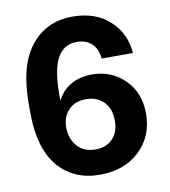

<svg xmlns="http://www.w3.org/2000/svg" viewBox="-80 -758 741 837"><g transform="rotate(-10 291.0 -340.0)"><path d="M295.9 9.8Q179.7 9.8 111.3 -71Q43 -151.9 43 -310.1V-350.1Q43 -517.1 111.1 -603.5Q179.2 -689.9 296.9 -689.9Q398.9 -689.9 461.2 -631.8Q523.4 -573.7 528.8 -487.8H390.1Q387.2 -529.8 361.8 -554Q336.4 -578.1 295.9 -578.1Q238.3 -578.1 209.7 -527.1Q181.2 -476.1 181.2 -365.2V-336.9Q200.2 -378.9 240.7 -402.8Q281.2 -426.8 335.9 -426.8Q421.9 -426.8 480.5 -368.9Q539.1 -311 539.1 -217.8Q539.1 -117.7 471.7 -54Q404.3 9.8 295.9 9.8ZM295.9 -102.1Q342.8 -102.1 371.3 -131.1Q399.9 -160.2 399.9 -211.9Q399.9 -264.2 370.4 -294.7Q340.8 -325.2 291 -325.2Q243.2 -325.2 214.6 -295.7Q186 -266.1 186 -217.8Q186 -169.4 214.8 -135.7Q243.7 -102.1 295.9 -102.1Z"/></g></svg>

Font: TASA Orbiter Deck
Style: Bold
Weight: 700
Designer: Weizhong Zhang
Version: Version 1.000;Glyphs 3.1.2 (3151)